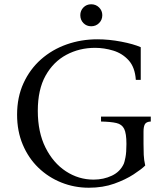

<svg xmlns="http://www.w3.org/2000/svg" viewBox="-20 -864 771 899"><path d="M396 15Q328 15 267 -9.5Q206 -34 159.5 -79Q113 -124 86.5 -187Q60 -250 60 -327Q60 -409 90 -474.5Q120 -540 172 -586Q224 -632 292 -656Q360 -680 436 -680Q490 -680 547.5 -669Q605 -658 639 -643V-490H616Q612 -549 582.5 -581.5Q553 -614 510.5 -627Q468 -640 425 -640Q352 -640 291 -607.5Q230 -575 193.5 -510Q157 -445 157 -345Q157 -245 193 -173Q229 -101 288.5 -62Q348 -23 418 -23Q465 -23 504 -41.5Q543 -60 560 -98Q563 -105 567.5 -127.5Q572 -150 572 -190Q572 -239 561.5 -260.5Q551 -282 525 -288Q499 -294 453 -295V-318H686V-295Q665 -294 658.5 -282.5Q652 -271 652 -248V-190Q652 -163 653 -139Q654 -115 660 -89Q643 -72 605.5 -47.5Q568 -23 515 -4Q462 15 396 15ZM407 -741Q385 -741 370.5 -756Q356 -771 356 -793Q356 -814 370.5 -829Q385 -844 407 -844Q429 -844 444 -829Q459 -814 459 -793Q459 -771 444 -756Q429 -741 407 -741Z"/></svg>

Font: Bona Nova SC
Style: Regular
Weight: 400
Designer: Mateusz Machalski
Foundry: Capitalics
Version: Version 4.001; ttfautohint (v1.8.4.7-5d5b)